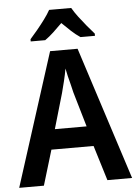

<svg xmlns="http://www.w3.org/2000/svg" viewBox="-61 -983 731 1030"><g transform="rotate(-5 304.0 -468.5)"><path d="M475 0 417 -189H190L133 0H0L229 -716H377L608 0ZM334 -485Q331 -501 324.5 -525Q318 -549 312 -574Q306 -599 303 -616Q298 -586 289 -549Q280 -512 273 -486L218 -297H389ZM362 -937Q375 -914 395 -887.5Q415 -861 436.5 -835Q458 -809 476 -789V-777H398Q374 -793 350.5 -814.5Q327 -836 302 -861Q277 -836 254 -814.5Q231 -793 208 -777H130V-789Q148 -809 169.5 -835Q191 -861 211 -888Q231 -915 243 -937Z"/></g></svg>

Font: Noto Sans Khmer SemiCondensed SemiBold
Style: Regular
Weight: 600
Width: 4
Designer: Danh Hong and the Monotype Design Team
Foundry: Monotype Imaging Inc.
Version: Version 2.004; ttfautohint (v1.8.4.7-5d5b)